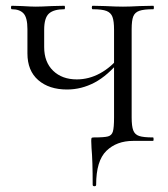

<svg xmlns="http://www.w3.org/2000/svg" viewBox="-20 -488 583 665"><path d="M297 25 296 0Q296 -9 297.5 -10.5Q299 -12 306 -12Q341 -12 354 -15.5Q367 -19 371 -32.5Q375 -46 375 -81V-385Q375 -415 369.5 -429.5Q364 -444 349 -450Q334 -456 301 -456Q298 -456 298 -462Q298 -468 301 -468L344 -467Q382 -465 406 -465Q429 -465 465 -467L511 -468Q513 -468 513 -462Q513 -456 511 -456Q478 -456 462.5 -450.5Q447 -445 441.5 -431Q436 -417 436 -387V-81Q436 -51 441.5 -36.5Q447 -22 462 -17Q477 -12 510 -12Q512 -12 512 -6Q512 0 510 0H441Q384 0 348.5 34.5Q313 69 313 152Q313 157 307 157Q301 157 301 152Q301 67 297 25ZM75 -303V-387Q75 -427 61.5 -441.5Q48 -456 21 -456Q18 -456 18 -462Q18 -468 21 -468L56 -467Q88 -465 104 -465Q122 -465 160 -467L203 -468Q205 -468 205 -462Q205 -456 203 -456Q166 -456 149.5 -441Q133 -426 133 -385V-325Q133 -273 164 -243Q195 -213 246 -213Q288 -213 326.5 -234Q365 -255 394 -292L398 -281Q353 -226 307.5 -202Q262 -178 212 -178Q150 -178 112.5 -210.5Q75 -243 75 -303Z"/></svg>

Font: Cormorant SC
Style: Regular
Weight: 400
Designer: Christian Thalmann (Catharsis Fonts)
Foundry: Catharsis Fonts
Version: Version 4.000